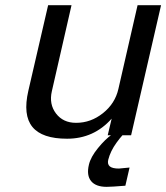

<svg xmlns="http://www.w3.org/2000/svg" viewBox="-20 -520 639 738"><path d="M272 -47.9H272.9Q329.1 -47.9 375.7 -85Q422.4 -122.1 435.1 -178.2L508.8 -500H599.1L483.9 0H394L409.2 -64Q340.8 13.2 237.8 13.2Q141.6 13.2 104.5 -32.2Q67.4 -77.6 88.9 -170.9L165 -500H254.9L179.2 -168.9Q168 -119.6 195.3 -83.7Q222.7 -47.9 272 -47.9ZM390.1 198.2Q348.1 198.2 330.1 176Q312 153.8 321.8 112.8Q328.6 83.5 356.7 49.1Q384.8 14.6 410.2 -2.9L433.1 -22H473.1Q451.7 -4.4 428 28.3Q404.3 61 396 94.2Q392.1 111.3 402.1 119.6Q412.1 127.9 437 127.9L478 124L461.9 193.8Q407.7 198.2 390.1 198.2Z"/></svg>

Font: Perun
Style: Italic
Weight: 400
Italic angle: -12°
Foundry: Stefan Peev, Context Ltd
Version: Version 001.000